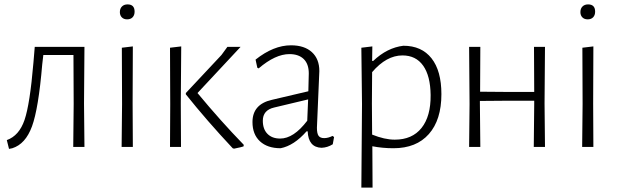

<svg xmlns="http://www.w3.org/2000/svg" viewBox="-20 -668 2809 873"><path d="M21 9 11 -31Q67 -51 91.5 -122.5Q116 -194 132 -383L138 -455H364L362 -198L364 0H313L315 -195L314 -418H177L172 -375Q155 -174 125.5 -93.5Q96 -13 36 6Z M560 -648Q592 -648 592 -615Q592 -599 583 -589.5Q574 -580 558 -580Q543 -580 534 -589Q525 -598 525 -613Q525 -629 534.5 -638.5Q544 -648 560 -648ZM533 0 535 -195 534 -451 584 -457 583 -198 584 0Z M753 0 754 -195 753 -451 804 -457 802 -198 803 0ZM1074 -455 878 -245Q984 -117 1088 -10V-3Q1080 1 1044 8L1038 6Q920 -120 825 -239V-245L987 -418L1014 -455Z M1303 -462Q1364 -462 1398 -431Q1432 -400 1432 -345Q1432 -330 1426.5 -216Q1421 -102 1421 -87Q1421 -61 1428.5 -50.5Q1436 -40 1454 -40Q1472 -40 1492 -50L1499 -45L1493 -12Q1469 3 1442 4Q1382 2 1379 -71H1374Q1317 -6 1256 6Q1196 6 1162 -25.5Q1128 -57 1128 -113Q1128 -194 1216 -214L1382 -253L1384 -334Q1384 -377 1361 -399.5Q1338 -422 1296 -422Q1232 -422 1156 -357L1150 -360L1142 -397Q1224 -462 1303 -462ZM1381 -216 1226 -179Q1175 -167 1175 -119Q1175 -81 1196 -59.5Q1217 -38 1254 -38Q1315 -38 1377 -119Z M1673 -457 1672 -391H1677Q1740 -451 1814 -460Q1897 -460 1942 -403Q1987 -346 1987 -240Q1987 -123 1930 -58.5Q1873 6 1769 6Q1719 6 1673 -3L1674 185H1623L1626 -195L1623 -451ZM1671 -198 1672 -56Q1729 -33 1775 -33Q1854 -33 1896.5 -86Q1939 -139 1938 -236Q1937 -323 1904 -369.5Q1871 -416 1810 -416Q1737 -416 1672 -340Z M2113 0 2115 -195 2113 -455H2164L2163 -251L2285 -250H2409L2408 -455H2458L2456 -198L2458 0H2407L2409 -195V-210H2283L2162 -209V-198L2164 0Z M2654 -648Q2686 -648 2686 -615Q2686 -599 2677 -589.5Q2668 -580 2652 -580Q2637 -580 2628 -589Q2619 -598 2619 -613Q2619 -629 2628.5 -638.5Q2638 -648 2654 -648ZM2627 0 2629 -195 2628 -451 2678 -457 2677 -198 2678 0Z"/></svg>

Font: Alegreya Sans SC Light
Style: Regular
Weight: 300
Designer: Juan Pablo del Peral
Foundry: Huerta Tipografica
Version: Version 2.007